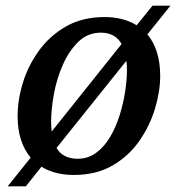

<svg xmlns="http://www.w3.org/2000/svg" viewBox="-20 -606 626 676"><path d="M7 50 88 -51Q66 -77 54 -113.5Q42 -150 42 -198Q42 -254 60.5 -314.5Q79 -375 117 -427.5Q155 -480 212.5 -513Q270 -546 349 -546Q380 -546 408.5 -539Q437 -532 461 -517L517 -586H580L499 -485Q520 -460 532 -423.5Q544 -387 544 -338Q544 -285 526 -224.5Q508 -164 471 -110.5Q434 -57 376.5 -23.5Q319 10 240 10Q173 10 126 -19L71 50ZM160 -178Q160 -159 162 -143L408 -451Q386 -491 335 -491Q289 -491 256 -459Q223 -427 201.5 -378.5Q180 -330 170 -276Q160 -222 160 -178ZM253 -47Q290 -47 318.5 -68Q347 -89 367.5 -123.5Q388 -158 401 -199.5Q414 -241 420.5 -283Q427 -325 427 -359Q427 -377 425 -392L179 -85Q191 -65 210 -56Q229 -47 253 -47Z"/></svg>

Font: Noto Serif Medium
Style: Italic
Weight: 500
Italic angle: -12°
Designer: Monotype Design Team
Foundry: Monotype Imaging Inc.
Version: Version 2.014; ttfautohint (v1.8.4.7-5d5b)